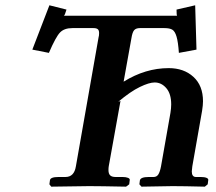

<svg xmlns="http://www.w3.org/2000/svg" viewBox="-20 -698 808 719"><path d="M431.2 -319.8 387.2 -75.2Q386.2 -69.3 386.2 -61Q386.2 -47.4 392.6 -41.3Q398.9 -35.2 413.1 -35.2H439Q451.7 -35.2 459.5 -32Q467.3 -28.8 465.8 -22.9L463.9 -7.8L452.1 1Q353 -1 314 -1L171.9 1L165 -7.8L167 -22.9Q168.5 -35.2 199.2 -35.2H225.1Q257.8 -35.2 264.2 -75.2L349.1 -558.1Q351.1 -564 351.1 -574.2Q351.1 -584.5 346.2 -588.6Q341.3 -592.8 330.1 -592.8H251Q220.7 -592.8 204.8 -576.4Q189 -560.1 163.1 -500L101.1 -512.2L165 -678.2L229 -662.1Q222.7 -640.1 219.2 -639.2H643.1Q641.1 -641.1 641.1 -662.1L710.9 -678.2L715.8 -512.2L649.9 -500Q647 -541.5 641.1 -561Q635.3 -580.6 625.5 -586.7Q615.7 -592.8 595.2 -592.8H503.9Q489.3 -592.8 482.4 -585Q475.6 -577.1 472.2 -555.2L442.9 -392.1Q524.4 -442.9 611.8 -442.9Q668.5 -442.9 704.3 -410.2Q740.2 -377.4 740.2 -318.8Q740.2 -304.7 736.8 -283.2L700.2 -75.2Q698.2 -59.6 698.2 -56.2Q698.2 -35.2 713.9 -35.2H731.9Q745.6 -35.2 753.4 -32Q761.2 -28.8 759.8 -22.9L757.8 -7.8L747.1 1Q666 -1 626 -1L509.8 1L502 -7.8L503.9 -22.9Q506.8 -35.2 537.1 -35.2H555.2Q566.9 -35.2 573 -44.9Q579.1 -54.7 583 -75.2L618.2 -274.9Q621.1 -293 621.1 -307.1Q621.1 -346.7 602.8 -367.9Q584.5 -389.2 559.1 -389.2Q538.6 -389.2 503.7 -372.3Q468.8 -355.5 422.9 -316.9Z"/></svg>

Font: Linux Libertine G
Style: Semibold Italic
Weight: 600
Italic angle: -11.5°
Designer: Philipp H. Poll
Foundry: Philipp H. Poll
Version: Version 5.1.1